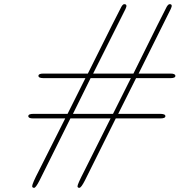

<svg xmlns="http://www.w3.org/2000/svg" viewBox="-20 -712 864 924"><path d="M141.1 -164.1H305.2L391.1 -335.9H190.9Q165 -335.9 165 -346.9Q165 -357.9 188 -357.9H402.8Q554.7 -663.1 564 -679.2Q571.8 -692.4 578.1 -691.9Q595.2 -691.9 584 -668.9L428.2 -357.9H622.1Q772.9 -663.1 782.2 -679.2Q790 -692.4 796.9 -691.9Q813 -691.9 801.8 -668.9L647 -357.9H800.8Q823.7 -357.9 824 -346.9Q824.2 -335.9 799.8 -335.9H634.8L548.8 -164.1H750Q775.9 -164.1 775.9 -153.1Q775.9 -142.1 752 -142.1H537.1L388.2 157.2Q370.1 192.4 361.8 191.9Q353 191.9 353 184.1Q353 174.3 386.2 109.9L512.2 -142.1H318.8L169.9 157.2Q151.9 192.4 144 191.9Q135.3 191.9 134.8 184.1Q134.8 171.9 167 109.9L293.9 -142.1H139.2Q116.2 -142.1 116.2 -153.1Q116.2 -164.1 141.1 -164.1ZM331.1 -164.1H523.9L609.9 -335.9H416Z"/></svg>

Font: CMU Classical Serif
Style: Italic
Weight: 500
Italic angle: -14.04°
Version: Version 0.7.0